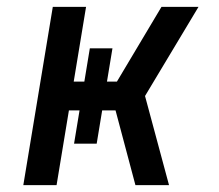

<svg xmlns="http://www.w3.org/2000/svg" viewBox="-20 -540 640 560"><path d="M48 0 134 -520H231L195 -302H226L242 -399H308L292 -302H321L451 -520H559L403 -260L473 0H375L317 -218H278L262 -121H196L212 -218H181L145 0Z"/></svg>

Font: Iosevka Custom Medium
Style: Italic
Weight: 500
Italic angle: -9°
Designer: Belleve Invis
Foundry: Belleve Invis
Version: Version 27.0.1